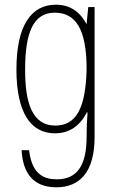

<svg xmlns="http://www.w3.org/2000/svg" viewBox="-20 -558 500 818"><path d="M220 240C318 240 383 177 383 26V-528H356L349 -456H348C319 -511 275 -538 218 -538C112 -538 50 -448 50 -262C50 -78 111 10 214 10C275 10 320 -21 350 -79H353C350 -42 349 -13 349 25C349 146 309 206 222 206C171 206 116 188 104 82H72C77 177 120 240 220 240ZM216 -23C114 -23 87 -126 87 -261C87 -419 122 -504 213 -504C303 -504 349 -433 349 -263C345 -98 305 -23 216 -23Z"/></svg>

Font: Kathrein 37 Thin Condensed
Style: Regular
Weight: 250
Width: 3
Designer: Lazydogs Typefoundry, based on Open Sans by Ascender Corporation
Foundry: Lazydogs Typefoundry
Version: Version 1.003;PS 001.003;hotconv 1.0.88;makeotf.lib2.5.64775